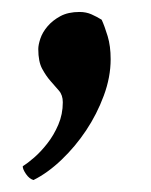

<svg xmlns="http://www.w3.org/2000/svg" viewBox="-20 -152 252 321"><path d="M113 -132Q124 -132 133 -128Q142 -124 150 -119Q155 -108 160 -91.5Q165 -75 165 -53Q165 -23 153.5 8Q142 39 124 66Q106 93 83 115Q60 137 36 149Q29 147 23.5 139Q18 131 18 126Q26 121 37 111.5Q48 102 59 88Q70 74 77.5 56.5Q85 39 85 19Q85 7 78.5 -0.5Q72 -8 64.5 -16.5Q57 -25 50.5 -37Q44 -49 44 -70Q44 -77 47.5 -87.5Q51 -98 59.5 -108Q68 -118 81 -125Q94 -132 113 -132Z"/></svg>

Font: Vermiglione SemiBold
Style: Regular
Weight: 600
Version: Version 1.000